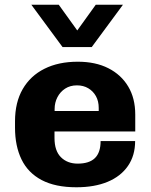

<svg xmlns="http://www.w3.org/2000/svg" viewBox="-20 -782 640 812"><path d="M303 10Q214 10 156.2 -20.5Q98.5 -51 71 -107.8Q43.5 -164.5 43.5 -242V-269Q43.5 -349 76 -405.2Q108.5 -461.5 168 -491.2Q227.5 -521 309 -521Q384 -521 438.2 -493.5Q492.5 -466 522.2 -416.2Q552 -366.5 552 -297.5V-226H210.5V-198.5Q210.5 -144 237.8 -117Q265 -90 308.5 -90Q357.5 -90 381.5 -113.5Q405.5 -137 405.5 -185.5H551.5Q551.5 -124 521 -80Q490.5 -36 435 -13Q379.5 10 303 10ZM211 -312.5H397.5V-325.5Q397.5 -354 385.8 -375.2Q374 -396.5 353.2 -408.8Q332.5 -421 305.5 -421Q276.5 -421 255.5 -407.2Q234.5 -393.5 222.8 -370.8Q211 -348 211 -321ZM500 -762 368 -583H244.5L112.5 -762H228.5L342.5 -603.5H271L385 -762Z"/></svg>

Font: Chivo Mono Medium
Style: Regular
Weight: 500
Monospace: yes
Designer: Hector Gatti
Foundry: Omnibus-Type
Version: Version 1.008